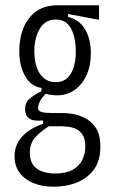

<svg xmlns="http://www.w3.org/2000/svg" viewBox="-20 -548 434 727"><path d="M184 159Q138 159 104.5 144.5Q71 130 53 104.5Q35 79 35 44Q35 1 63.5 -30.5Q92 -62 143 -79V-92Q106 -88 90.5 -99.5Q75 -111 75 -134Q75 -160 91.5 -174Q108 -188 137 -203V-215Q97 -221 75 -260Q53 -299 53 -354Q53 -405 69.5 -444Q86 -483 118 -505.5Q150 -528 198 -528H355V-473L238 -495V-484Q281 -473 302.5 -436.5Q324 -400 324 -347Q324 -299 307.5 -263Q291 -227 262 -207Q233 -187 195 -187Q186 -187 174 -188.5Q162 -190 153 -193Q135 -174 129.5 -161Q124 -148 124 -141Q124 -131 131.5 -126.5Q139 -122 154.5 -121Q170 -120 194 -120H222Q229 -120 250 -117.5Q271 -115 297 -103.5Q323 -92 341.5 -66Q360 -40 360 8Q360 61 335 94.5Q310 128 270 143.5Q230 159 184 159ZM188 109Q229 109 254 95.5Q279 82 291 58.5Q303 35 303 7Q303 -22 292.5 -38Q282 -54 266.5 -60.5Q251 -67 234 -68.5Q217 -70 204 -70H165Q128 -46 110.5 -24.5Q93 -3 93 30Q93 61 106.5 78Q120 95 142 102Q164 109 188 109ZM191 -237Q230 -237 248.5 -269.5Q267 -302 267 -353Q267 -407 248.5 -440.5Q230 -474 191 -474Q151 -474 130.5 -439Q110 -404 110 -354Q110 -320 119 -293.5Q128 -267 146 -252Q164 -237 191 -237Z"/></svg>

Font: Bricolage Grotesque 24pt Condensed ExtraLight
Style: Regular
Weight: 250
Width: 3
Designer: Mathieu Triay
Foundry: Atelier Triay
Version: Version 1.001;gftools[0.9.33.dev8+g029e19f]